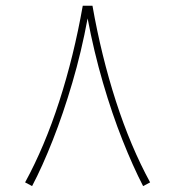

<svg xmlns="http://www.w3.org/2000/svg" viewBox="-20 -627 600 657"><path d="M263.2 -607.4H296.4Q326.7 -435.5 376.7 -280.5Q426.8 -125.5 493.7 -2.9L469.7 9.8Q435.1 -57.1 399.2 -147.5Q363.3 -237.8 332.3 -344Q301.3 -450.2 279.8 -564Q258.8 -450.2 227.5 -344Q196.3 -237.8 160.6 -147.5Q125 -57.1 89.8 9.8L65.9 -2.9Q132.8 -125.5 182.9 -280.5Q232.9 -435.5 263.2 -607.4Z"/></svg>

Font: Vazirmatn RD Thin
Style: Regular
Weight: 100
Designer: Saber Rastikerdar
Foundry: Saber Rastikerdar
Version: Version 32.102